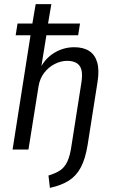

<svg xmlns="http://www.w3.org/2000/svg" viewBox="-20 -725 547 931"><path d="M222 186 215 126Q249 116 271 101.5Q293 87 306.5 58.5Q320 30 327 -21L374 -320Q381 -362 375 -385.5Q369 -409 351 -419.5Q333 -430 306 -430Q275 -430 245 -414.5Q215 -399 194 -371.5Q173 -344 167 -307L118 0H41L128 -554H56L65 -611H137L153 -705H229L213 -611H368L359 -554H205L179 -394H175Q199 -442 243.5 -469Q288 -496 340 -496Q385 -496 413 -477.5Q441 -459 451.5 -422Q462 -385 453 -328L405 -23Q394 45 372 86.5Q350 128 313.5 151Q277 174 222 186Z"/></svg>

Font: Nunito Sans 10pt Condensed
Style: Italic
Weight: 400
Width: 3
Italic angle: -9°
Designer: Vernon Adams
Foundry: Vernon Adams
Version: Version 3.101;gftools[0.9.27]